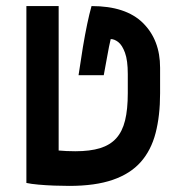

<svg xmlns="http://www.w3.org/2000/svg" viewBox="-20 -606 626 636"><path d="M209.5 9.8Q186.5 9.8 159.4 8.8Q132.3 7.8 107.7 5.6Q83 3.4 67.4 0L109.4 -114.7Q142.1 -110.4 170.9 -107.7Q199.7 -105 229.5 -105Q278.3 -105 311.5 -115.2Q344.7 -125.5 365 -147.9Q385.3 -170.4 394.3 -207Q403.3 -243.7 403.3 -297.4V-360.4Q403.3 -406.2 394 -431.4Q384.8 -456.5 371.8 -466.6Q358.9 -476.6 346.7 -476.6Q343.8 -464.8 341.1 -451.2Q338.4 -437.5 334.5 -415.8Q330.6 -394 323.7 -356.9H240.2Q247.6 -407.7 254.6 -450Q261.7 -492.2 268.8 -526.1Q275.9 -560.1 283.2 -585.9Q397 -585.9 453.6 -529.8Q510.3 -473.6 510.3 -381.8V-296.9Q510.3 -222.7 495.4 -165.3Q480.5 -107.9 446 -69.1Q411.6 -30.3 353.5 -10.3Q295.4 9.8 209.5 9.8ZM67.4 0V-585.9H174.3V0Z"/></svg>

Font: Cascadia Mono Medium
Style: Regular
Weight: 500
Monospace: yes
Designer: Aaron Bell
Foundry: Saja Typeworks
Version: Version 2407.024